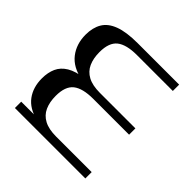

<svg xmlns="http://www.w3.org/2000/svg" viewBox="-101 -811 1061 1061"><g transform="rotate(-45 429.5 -280.5)"><path d="M65.7 0V-550.5H115.1V-406.4L105.2 -419.1Q122.1 -490.5 169.8 -525.8Q217.6 -561 286.8 -561Q332.8 -561 367.4 -545.5Q402.1 -530 424.3 -493.2Q446.5 -456.4 454.1 -393.9L437.8 -400.6Q453.4 -481.5 504.6 -521.3Q555.8 -561 628.6 -561Q683.4 -561 721.3 -538.6Q759.3 -516.3 779 -464.3Q798.8 -412.3 798.8 -323.4V0H749.4V-280.2Q749.4 -362.3 719.2 -400.5Q689.1 -438.6 614.7 -438.6Q565.7 -438.6 530.2 -422.5Q494.7 -406.4 475.8 -370.9Q456.9 -335.4 456.9 -277.7V0H407.6V-280.2Q407.6 -362.3 377.4 -400.5Q347.2 -438.6 272.9 -438.6Q223.9 -438.6 188.4 -422.5Q152.9 -406.4 134 -370.9Q115.1 -335.4 115.1 -277.7V0Z"/></g></svg>

Font: Savate ExtraLight
Style: Regular
Weight: 200
Designer: Max Esnée
Foundry: Plomb Type
Version: Version 2.000